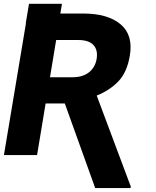

<svg xmlns="http://www.w3.org/2000/svg" viewBox="-28 -797 802 987"><path d="M104.5 -677.7 121.1 -777.3H290.5L282.2 -727.5H398.9Q525.9 -727.5 591.6 -672.4Q657.2 -617.2 639.6 -512.2Q625.5 -425.8 580.6 -378.9Q535.6 -332 469.2 -305.7L644.5 162.6L642.6 169.9H461.4L305.2 -265.1H206.5L162.6 0H-7.8L105.5 -677.7ZM229 -399.9H344.2Q397.5 -399.9 429.4 -425.3Q461.4 -450.7 468.8 -494.1Q476.1 -539.6 452.6 -565.2Q429.2 -590.8 376.5 -591.3H260.7Z"/></svg>

Font: Inter Display ExtraBold
Style: Italic
Weight: 800
Italic angle: -9.39999°
Designer: Rasmus Andersson
Foundry: rsms
Version: Version 4.000;git-a52131595